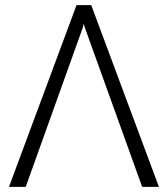

<svg xmlns="http://www.w3.org/2000/svg" viewBox="-20 -731 657 751"><path d="M80.6 0H15.1L279.3 -710.9H336.9L601.6 0H536.1L312 -622.6L307.6 -637.7L303.7 -622.6Z"/></svg>

Font: Roboto Light
Style: Regular
Weight: 300
Designer: Google
Version: Version 2.134; 2016; ttfautohint (v1.6)